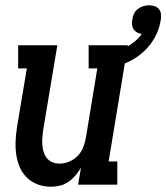

<svg xmlns="http://www.w3.org/2000/svg" viewBox="-20 -702 632 730"><path d="M173 8Q147 8 123 -1Q99 -10 81.5 -27.5Q64 -45 54.5 -68Q45 -91 41.5 -116.5Q38 -142 39.5 -168.5Q41 -195 45 -221L82 -442H49V-530H198L144 -207Q142 -193 141 -178.5Q140 -164 141 -150.5Q142 -137 146 -124Q150 -111 158.5 -100.5Q167 -90 179.5 -85Q192 -80 207 -80Q225 -80 244 -88Q263 -96 276.5 -110.5Q290 -125 297 -143.5Q304 -162 307 -181L350 -442H317V-530H466L393 -88H426V0H277L288 -65Q279 -49 267 -35Q255 -21 240 -10.5Q225 0 207.5 4Q190 8 173 8ZM401 -442 386 -495Q405 -499 423 -505.5Q441 -512 458.5 -521.5Q476 -531 492 -544Q508 -557 519 -573Q510 -574 501.5 -578.5Q493 -583 488 -590.5Q483 -598 482 -607.5Q481 -617 483 -627Q484 -638 489 -649Q494 -660 503.5 -667.5Q513 -675 524.5 -678.5Q536 -682 547 -682Q558 -682 568 -678.5Q578 -675 584.5 -667Q591 -659 592 -647.5Q593 -636 591 -625Q586 -592 569 -560.5Q552 -529 525.5 -505Q499 -481 466.5 -466Q434 -451 401 -442Z"/></svg>

Font: Iosevka Slab Semibold Oblique
Style: Regular
Weight: 600
Italic angle: -9°
Monospace: yes
Designer: Belleve Invis
Foundry: Belleve Invis
Version: Version 11.1.1; ttfautohint (v1.8.3)